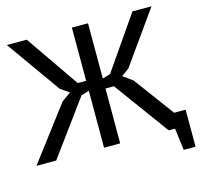

<svg xmlns="http://www.w3.org/2000/svg" viewBox="-118 -827 1132 1081"><g transform="rotate(-15 447.5 -286.0)"><path d="M392 -700H486V-378L532 -392L745 -700H856L640 -396L595 -363L651 -322L824 -88H891V128H822L806 0H769L535 -320H486V0H392V-332L346 -318L113 0H-2L234 -312L287 -350L236 -386L13 -700H129L343 -390H392Z"/></g></svg>

Font: PT Sans Caption
Style: Regular
Weight: 400
Designer: A.Korolkova, O.Umpeleva, V.Yefimov
Foundry: ParaType Ltd
Version: Version 2.004W OFL